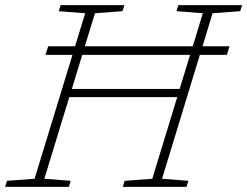

<svg xmlns="http://www.w3.org/2000/svg" viewBox="-46 -727 962 747"><path d="M131 -513.5 141.5 -547H246L285.5 -675.5L182.5 -683.5L190 -707H438L430.5 -683.5L323.5 -675.5L284 -547H704L743 -675.5L640.5 -683.5L648 -707H896L888.5 -683.5L781 -675.5L742 -547H847L836.5 -513.5H731.5L584.5 -31.5L687 -23.5L679.5 0H432L439 -23.5L546.5 -31.5L643.5 -349H223.5L126.5 -31.5L229 -23.5L222 0H-26L-19 -23.5L88.5 -31.5L236 -513.5ZM233.5 -381H653L693.5 -513.5H274Z"/></svg>

Font: Newsreader Caption ExtraLight
Style: Italic
Weight: 275
Italic angle: -17°
Designer: Hugues Gentile
Foundry: Production Type
Version: Version 1.001